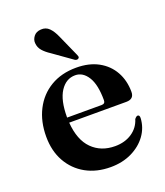

<svg xmlns="http://www.w3.org/2000/svg" viewBox="-130 -776 751 876"><g transform="rotate(-20 245.0 -338.5)"><path d="M462.5 -279Q462.5 -244 425 -244H147.5Q154 -158 197.2 -114.8Q240.5 -71.5 308.5 -71.5Q356 -71.5 390.2 -94.2Q424.5 -117 436.5 -156.5Q445.5 -167.5 451.5 -167.5Q461.5 -167.5 461 -152Q458.5 -106.5 431.8 -69.5Q405 -32.5 359.8 -10.5Q314.5 11.5 257 11.5Q189 11.5 137.2 -17.2Q85.5 -46 56.2 -98Q27 -150 27 -219.5Q27 -293 55.8 -349.2Q84.5 -405.5 137.5 -437.2Q190.5 -469 263 -469Q325 -469 369.8 -444.5Q414.5 -420 438.5 -377Q462.5 -334 462.5 -279ZM246.5 -438Q202 -438 174.2 -395.5Q146.5 -353 146.5 -271V-269H314Q331.5 -269 331.5 -286Q331.5 -362 307.5 -400Q283.5 -438 246.5 -438ZM241 -626 287.5 -522Q289.5 -517.5 290.5 -513.2Q291.5 -509 288 -505.5Q281 -499 270 -504.5L177 -570.5Q154.5 -585 140.8 -600.8Q127 -616.5 125.5 -638Q124 -655 135.8 -670.5Q147.5 -686 171 -687.5Q195 -689.5 211.5 -673Q228 -656.5 241 -626Z"/></g></svg>

Font: Fraunces 72pt S000 SemiBold
Style: Regular
Weight: 600
Version: Version 1.000; ttfautohint (v1.8.3)